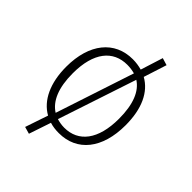

<svg xmlns="http://www.w3.org/2000/svg" viewBox="-232 -821 1077 1077"><g transform="rotate(45 306.0 -282.5)"><path d="M420 -548 464 -685 421 -698 379 -565C357 -571 333 -575 307 -575C163 -575 72 -464 72 -281C72 -152 117 -58 194 -15L148 121L190 133L234 2C256 9 280 12 306 12C450 12 540 -99 540 -284C540 -415 497 -505 420 -548ZM124 -281C124 -447 195 -531 307 -531C328 -531 349 -528 367 -523L213 -56C156 -92 124 -166 124 -281ZM306 -31C284 -31 265 -35 247 -40L402 -507C457 -472 488 -399 488 -284C488 -118 418 -31 306 -31Z"/></g></svg>

Font: Glow Sans SC Normal Light
Style: Regular
Weight: 300
Designer: Ryoko NISHIZUKA (kana, bopomofo & ideographs); Paul D. Hunt (Latin, Greek & Cyrillic); Sandoll Communications, Soo-young
Version: Version 0.93